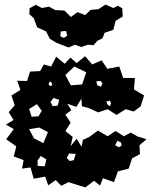

<svg xmlns="http://www.w3.org/2000/svg" viewBox="-20 -795 662 837"><path d="M278 -1 247 15 223 -10 190 13 177 -25 127 -16 113 -65 76 -60 83 -97 40 -113 51 -157 7 -188 40 -232 6 -252 39 -272 18 -306 44 -336 30 -379 69 -403 55 -443 98 -442 111 -483 155 -485 171 -514 203 -505 225 -548 262 -517 287 -544 314 -520 351 -550 382 -514 423 -532 448 -495 500 -505 517 -455H568L564 -405L608 -379L593 -331L563 -309L528 -319L488 -294L449 -319L408 -305L369 -323L337 -332L335 -365L313 -329L273 -343L291 -315L265 -295L288 -260L265 -224L297 -198L288 -158L314 -190L336 -155L341 -185L369 -198L407 -226L449 -201L484 -224L520 -201L550 -217L580 -200L619 -188L588 -162L590 -123L556 -105L541 -60L494 -48L477 -1L429 -18L416 14L390 -7L352 22ZM356 -480 304 -505 265 -468 289 -423 338 -427ZM427 -431 419 -442 400 -441 404 -423 420 -417ZM207 -431 198 -441 192 -430 195 -422 205 -420ZM238 -360 213 -368 200 -350 210 -332 232 -335ZM459 -356 444 -353 448 -340 459 -332 464 -345ZM141 -341 107 -320 118 -286 148 -288 162 -312ZM189 -219 151 -239 107 -232 128 -192 169 -171ZM508 -173 492 -182 482 -162 498 -153 510 -160ZM310 -124 281 -126 271 -106 284 -93 302 -97ZM182 -100 158 -115 144 -96V-72L175 -70ZM227 -608 197 -626 181 -658 142 -676 127 -716 108 -733 109 -759 136 -774 163 -760 194 -766 221 -751 261 -749 289 -721 318 -742 351 -729 375 -752 409 -755 440 -775 474 -760 494 -770 513 -759 515 -723 484 -704 474 -665 436 -652 427 -628 404 -617 388 -598 363 -600 335 -590 307 -600 279 -588ZM268 -660 245 -658 243 -637 258 -630 273 -639Z"/></svg>

Font: Rubik Gemstones
Style: Regular
Weight: 400
Designer: Hubert and Fischer, NaN
Foundry: Hubert and Fischer, NaN
Version: Version 2.200